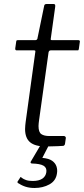

<svg xmlns="http://www.w3.org/2000/svg" viewBox="-20 -730 418 957"><path d="M208 0Q155 0 130 -21Q105 -42 105 -87Q105 -96 106 -105Q107 -114 108 -123L156 -471Q157 -476 155.5 -477.5Q154 -479 149 -479H63Q55 -479 56 -489L61 -524Q62 -528 63.5 -529Q65 -530 69 -530H157Q161 -530 164 -533Q167 -536 167 -540L200 -700Q201 -710 212 -710H247Q253 -710 254.5 -706.5Q256 -703 255 -695L233 -537Q232 -533 233.5 -531.5Q235 -530 239 -530H369Q374 -530 376.5 -528Q379 -526 378 -522L373 -486Q372 -481 371 -480Q370 -479 364 -479H233Q224 -479 222 -469L175 -133Q174 -124 173 -117Q172 -110 172 -102Q172 -71 186 -61.5Q200 -52 226 -52H299Q303 -52 306 -48.5Q309 -45 308 -41L304 -13Q303 -6 296 -3Q286 -2 269 -1.5Q252 -1 235 -0.5Q218 0 208 0ZM264 134Q259 171 226.5 189Q194 207 152 207Q128 207 108.5 201Q89 195 73 184Q70 184 68.5 181.5Q67 179 67 176L82 153Q83 151 84.5 152.5Q86 154 88 156Q97 163 110 167.5Q123 172 143 172Q174 172 191 160.5Q208 149 211 128Q214 106 197 96Q180 86 140 85Q135 85 133.5 82.5Q132 80 132 78L181 -5H223L192 55Q191 56 191 56.5Q191 57 192 57Q224 60 240 71.5Q256 83 261.5 99.5Q267 116 264 134Z"/></svg>

Font: Libre Franklin Light
Style: Italic
Weight: 300
Italic angle: -8°
Designer: Pablo Impallari, Rodrigo Fuenzalida, Nhung Nguyen
Foundry: Impallari Type
Version: Version 3.000